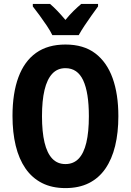

<svg xmlns="http://www.w3.org/2000/svg" viewBox="-20 -953 670 983"><path d="M586 -358Q586 -274 569.5 -206Q553 -138 519.5 -89.5Q486 -41 435 -15.5Q384 10 315 10Q246 10 195 -16Q144 -42 110.5 -90.5Q77 -139 60.5 -207Q44 -275 44 -359Q44 -476 74.5 -558Q105 -640 165 -682.5Q225 -725 315 -725Q408 -725 467.5 -680Q527 -635 556.5 -553Q586 -471 586 -358ZM195 -358Q195 -278 208 -223.5Q221 -169 247.5 -141Q274 -113 315 -113Q356 -113 382.5 -140.5Q409 -168 422 -222.5Q435 -277 435 -358Q435 -479 406 -541.5Q377 -604 315 -604Q274 -604 247.5 -575.5Q221 -547 208 -492.5Q195 -438 195 -358ZM482 -920Q468 -901 449.5 -875Q431 -849 413 -822Q395 -795 383 -773H248Q238 -794 220 -821Q202 -848 182.5 -874.5Q163 -901 148 -920V-933H236Q254 -918 274 -897Q294 -876 315 -851Q337 -878 356.5 -897Q376 -916 396 -933H482Z"/></svg>

Font: Noto Sans Display Condensed
Style: Bold
Weight: 700
Width: 3
Designer: Monotype Design Team
Foundry: Monotype Imaging Inc.
Version: Version 2.003